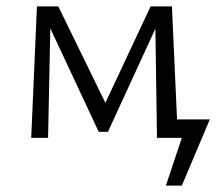

<svg xmlns="http://www.w3.org/2000/svg" viewBox="-20 -433 680 603"><path d="M96 -413H163L311 -110L453 -413H520L536 -58H639L551 150H501L551 0H473L468 -343L319 -19H290L138 -344L131 0H78Z"/></svg>

Font: LXGW Bright GB
Style: Regular
Weight: 400
Designer: Christian Thalmann (Catharsis Fonts)
Foundry: LXGW / Christian Thalmann (Catharsis Fonts) / Fontworks Inc.
Version: Version 5.510